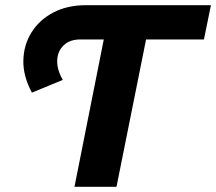

<svg xmlns="http://www.w3.org/2000/svg" viewBox="-20 -720 833 740"><path d="M267 0 380 -568H290L311 -700H793L766 -568H543L429 0ZM103 -363Q69 -426 70 -486Q71 -546 101 -594.5Q131 -643 185 -671.5Q239 -700 311 -700H345L319 -568H290Q249 -568 225.5 -545.5Q202 -523 200.5 -487.5Q199 -452 222 -412Z"/></svg>

Font: Montserrat Thin
Style: Bold Italic
Weight: 700
Italic angle: -11.3°
Version: Version 9.000